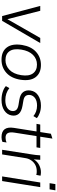

<svg xmlns="http://www.w3.org/2000/svg" viewBox="868 -1608 748 2524"><g transform="rotate(90 1242.0 -346.0)"><path d="M191 0 58 -501H122L232 -69L479 -501H546L254 0Z M765 8Q656 8 603.5 -62Q551 -132 571 -262Q591 -382 662 -446Q733 -510 834 -510Q942 -510 995 -439.5Q1048 -369 1028 -240Q1008 -119 937 -55.5Q866 8 765 8ZM770 -44Q844 -44 898 -96.5Q952 -149 968 -250Q984 -351 945.5 -404.5Q907 -458 829 -458Q754 -458 701 -405Q648 -352 632 -252Q616 -150 653 -97Q690 -44 770 -44Z M1292 8Q1237 8 1188.5 -7.5Q1140 -23 1112 -49L1138 -95Q1205 -42 1296 -42Q1358 -42 1395.5 -65.5Q1433 -89 1439 -128Q1444 -163 1425.5 -185Q1407 -207 1360 -215L1293 -226Q1218 -238 1189.5 -277.5Q1161 -317 1170 -374Q1180 -438 1235 -474Q1290 -510 1368 -510Q1422 -510 1465.5 -494Q1509 -478 1533 -456L1506 -411Q1480 -434 1444.5 -446.5Q1409 -459 1368 -459Q1307 -459 1271.5 -434Q1236 -409 1229 -370Q1224 -334 1240 -311Q1256 -288 1299 -280L1369 -268Q1446 -255 1476.5 -218.5Q1507 -182 1498 -127Q1488 -66 1433.5 -29Q1379 8 1292 8Z M1783 8Q1636 8 1661 -155L1708 -452H1608L1617 -501H1716L1738 -641L1802 -661L1777 -501H1925L1917 -452H1769L1724 -165Q1714 -103 1730 -74Q1746 -45 1790 -45Q1809 -45 1825 -48.5Q1841 -52 1853 -58L1845 -4Q1831 2 1816 5Q1801 8 1783 8Z M1949 0 2009 -384Q2019 -442 2022 -501H2081L2075 -416Q2103 -463 2149.5 -486.5Q2196 -510 2244 -510Q2257 -510 2268 -508.5Q2279 -507 2290 -505L2279 -449Q2268 -453 2256 -454Q2244 -455 2230 -455Q2182 -455 2146 -435Q2110 -415 2087.5 -381.5Q2065 -348 2059 -308L2010 0Z M2388 -624 2400 -700H2482L2469 -624ZM2299 0 2379 -501H2440L2360 0Z"/></g></svg>

Font: Mulish Light
Style: Italic
Weight: 300
Italic angle: -9°
Designer: Vernon Adams
Foundry: Vernon Adams
Version: Version 3.603; ttfautohint (v1.8.3)